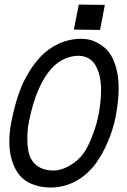

<svg xmlns="http://www.w3.org/2000/svg" viewBox="-20 -818 558 844"><path d="M326.2 -797.9 440.9 -796.4 419.9 -686.5 304.7 -688ZM335.4 -647.5Q354 -647.5 372.8 -643.6Q391.6 -639.6 415.8 -625.7Q439.9 -611.8 458 -589.6Q476.1 -567.4 488.8 -526.1Q501.5 -484.9 501.5 -430.7Q501.5 -374.5 489.3 -310.1L488.3 -304.7Q477.1 -248 454.1 -194.8Q431.2 -141.6 404.8 -104.5Q366.7 -51.3 314.5 -22.5Q262.2 6.3 202.1 6.3Q154.8 6.3 115.7 -11Q76.7 -28.3 54.7 -63.5Q21 -117.2 21 -196.3Q21 -237.8 29.3 -279.3Q41 -339.4 56.4 -387.7Q71.8 -436 89.6 -469.7Q107.4 -503.4 122.8 -525.1Q138.2 -546.9 156.7 -566.9Q189.5 -602.5 235.1 -624.5Q280.8 -646.5 335.4 -647.5ZM116.7 -119.6Q145 -68.4 216.8 -68.4Q248.5 -68.4 285.6 -89.6Q322.8 -110.8 345.2 -141.6Q363.3 -164.1 383.3 -214.4Q403.3 -264.6 411.6 -306.2L413.6 -315.4Q424.3 -373.5 424.3 -420.9Q424.3 -465.3 414.6 -496.6Q401.9 -537.1 379.4 -554.9Q356.9 -572.8 323.7 -572.8Q296.4 -572.8 266.4 -560.3Q236.3 -547.9 211.4 -522Q139.2 -447.3 106.9 -281.2Q100.1 -248 100.1 -208Q100.1 -148.4 116.7 -119.6Z"/></svg>

Font: Fantasque Sans Mono
Style: Italic
Weight: 400
Italic angle: -11°
Monospace: yes
Designer: Jany Belluz
Version: Version 1.8.0 ; ttfautohint (v1.8.2)